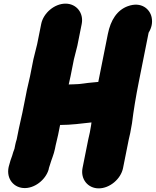

<svg xmlns="http://www.w3.org/2000/svg" viewBox="-20 -807 857 1057"><path d="M405.8 -555 429.8 -675C441.8 -735.5 401 -787 340.6 -787C280.2 -787 218.8 -735.5 206.8 -675L184.6 -564C177.5 -537 171 -510.3 164 -481L145.3 -387C138.3 -352 128.9 -320.6 122.7 -284L103.3 -187C97.6 -158.2 89.6 -128.2 84 -100L72 -40C68.5 -29.3 65.9 -19.3 64 -10L59.6 12C53.9 26.4 51.6 33.8 47 50L37.8 76C35.3 85.3 33 93.3 31 100C9.4 166.6 47.8 222.7 107 228C168.6 233.5 231.4 182.9 247.8 126L249.6 117C251 113.7 252.7 108.3 254.8 101C263.4 70.7 276.2 44.1 282.6 12L286.4 -7C290.1 -25.6 295.6 -43.1 300 -65L310.8 -119C371.6 -119 429.1 -127.1 483.6 -133C483.2 -127.7 482.5 -122.7 481.6 -118C479.2 -102.7 476.8 -89.3 474.6 -78C471.1 -64 468.2 -51 465.8 -39L434.4 118C422.4 178.5 463.2 230 523.6 230C584 230 645.4 178.5 657.4 118L688.8 -39C690.9 -49.7 693.6 -61.7 697 -75C700.2 -91 703.4 -108.7 706.6 -128C715.3 -199.4 728.7 -278.8 743.7 -354L798.2 -627C815 -654.3 820.6 -682.3 814.9 -711C806 -756.7 758.2 -800 683.8 -773C624.5 -751.5 589 -696.2 573.8 -620L521.1 -356C510.9 -354.6 501.2 -353.9 489.5 -353C456.2 -350.9 424.6 -343 388.5 -343C377 -342.3 366.9 -342 358.3 -342C362 -357.3 365.3 -372.3 368.3 -387L386.8 -480C393.2 -505.2 399.7 -531.1 405.8 -555Z"/></svg>

Font: Smoothie
Style: BlkIt
Weight: 900
Foundry: Cannot Into Space Fonts
Version: Version 0.8